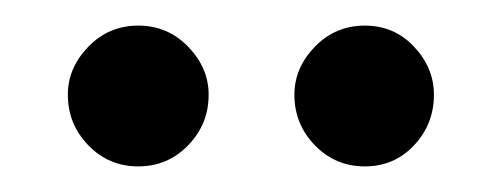

<svg xmlns="http://www.w3.org/2000/svg" viewBox="-20 -696 392 150"><path d="M33 -622Q33 -643 49 -659.5Q65 -676 88 -676Q111 -676 127 -659.5Q143 -643 143 -622Q143 -599 127 -582.5Q111 -566 88 -566Q65 -566 49 -582.5Q33 -599 33 -622ZM210 -622Q210 -643 226 -659.5Q242 -676 265 -676Q288 -676 303.5 -659.5Q319 -643 319 -622Q319 -599 303.5 -582.5Q288 -566 265 -566Q242 -566 226 -582.5Q210 -599 210 -622Z"/></svg>

Font: Mukta Vaani Medium
Style: Regular
Weight: 500
Designer: Noopur Datye, Girish Dalvi, Yashodeep Gholap, Pallavi Karambelkar
Foundry: Ek Type
Version: Version 2.538;PS 1.000;hotconv 16.6.51;makeotf.lib2.5.65220;